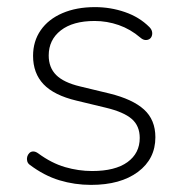

<svg xmlns="http://www.w3.org/2000/svg" viewBox="-20 -512 515 540"><path d="M236 8Q190 8 147 -5Q104 -18 63 -49Q58 -53 56.5 -59Q55 -65 56.5 -71Q58 -77 62.5 -81.5Q67 -86 73.5 -86Q80 -86 87 -81Q125 -53 163 -42Q201 -31 239 -31Q304 -31 338.5 -56Q373 -81 373 -124Q373 -158 350.5 -177.5Q328 -197 278 -209L195 -229Q132 -244 102.5 -275Q73 -306 73 -355Q73 -396 94.5 -427Q116 -458 155.5 -475Q195 -492 247 -492Q291 -492 331.5 -478Q372 -464 400 -436Q406 -430 407.5 -423.5Q409 -417 407 -411Q405 -405 400 -402Q395 -399 388.5 -399.5Q382 -400 375 -406Q347 -430 314 -441.5Q281 -453 246 -453Q185 -453 151 -426.5Q117 -400 117 -356Q117 -322 138 -301Q159 -280 205 -269L288 -249Q353 -233 385 -204Q417 -175 417 -126Q417 -65 368 -28.5Q319 8 236 8Z"/></svg>

Font: Nunito ExtraLight
Style: Regular
Weight: 200
Designer: Vernon Adams
Foundry: Vernon Adams
Version: Version 3.602;April 4, 2023;FontCreator 14.0.0.2856 64-bit